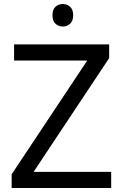

<svg xmlns="http://www.w3.org/2000/svg" viewBox="-20 -935 612 955"><path d="M533 0H38V-68L414 -634H50V-714H523V-646L147 -80H533ZM293 -915Q313 -915 328.5 -901.5Q344 -888 344 -859Q344 -831 328.5 -817Q313 -803 293 -803Q271 -803 256 -817Q241 -831 241 -859Q241 -888 256 -901.5Q271 -915 293 -915Z"/></svg>

Font: Noto IKEA Arabic
Style: Regular
Weight: 400
Designer: Monotype Design Team
Foundry: Monotype Imaging Inc.
Version: Version 1.200